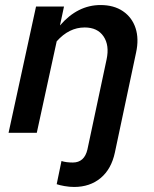

<svg xmlns="http://www.w3.org/2000/svg" viewBox="-20 -527 611 762"><path d="M274 215Q256 215 236 211.5Q216 208 205 204L224 112Q242 118 269 118Q315 118 327 66L403 -291Q415 -347 391 -382.5Q367 -418 316 -418Q254 -418 205 -363L126 0H14L123 -501H234L218 -426Q288 -507 379 -507Q432 -507 468 -482.5Q504 -458 518 -415.5Q532 -373 520 -318L436 78Q422 144 379.5 179.5Q337 215 274 215Z"/></svg>

Font: Red Hat Text Medium
Style: Italic
Weight: 500
Italic angle: -12°
Designer: Pentagram, MCKL
Foundry: Pentagram, MCKL
Version: Version 1.023; ttfautohint (v1.8.3)